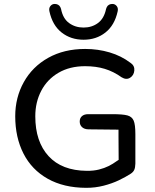

<svg xmlns="http://www.w3.org/2000/svg" viewBox="-20 -922 769 952"><path d="M55.5 -345.4Q55.5 -438.7 98.1 -515Q140.6 -591.3 219.1 -635.3Q297.7 -679.3 402.3 -679.3Q466.2 -679.3 523.8 -662.1Q581.5 -645 627.3 -610.2Q648.2 -596.2 646 -572.3Q643.8 -548.3 625 -536.5Q606.3 -524.7 583.1 -538.7Q543 -567.4 499.4 -580.6Q455.9 -593.8 401.9 -593.8Q325.9 -593.8 270.1 -561.2Q214.3 -528.7 184.7 -472.2Q155 -415.7 155 -345.4Q155 -219.6 220.9 -147.8Q286.7 -76.1 410 -75Q443.9 -74.6 470.8 -81.4Q497.7 -88.2 518.6 -98.6Q539.4 -108.9 561.2 -124.8Q576.8 -133.9 588.1 -142L568.6 -87.5Q568.6 -185.7 567.6 -244Q567.6 -261.8 567.6 -279.1Q498.4 -279.5 417.6 -280.7Q397.9 -281.3 386.6 -291.8Q375.3 -302.2 375.3 -319.4Q375.3 -336.5 386.4 -346.2Q397.5 -355.9 417.6 -355.9H537Q589.3 -355.9 611.8 -349.7Q634.4 -343.5 642.8 -323.8Q651.2 -304 651.2 -256.9V-117.6V-110.6Q650.6 -90.6 645.6 -79.7Q640.7 -68.8 628 -60.5Q602.7 -44.1 569.4 -28.2Q536.1 -12.2 493.9 -1.3Q451.7 9.6 406.7 9.3Q296 8.9 216.6 -35.7Q137.3 -80.3 96.4 -160.6Q55.5 -240.9 55.5 -345.4ZM225.1 -865.5Q221.6 -880.7 229.1 -890.9Q236.6 -901.1 248.6 -902.4Q259.5 -903 267.5 -898.8Q275.4 -894.5 279.3 -886.4Q280.7 -884.4 282.6 -877.9Q291.9 -829.9 322.6 -807.7Q353.3 -785.4 394.3 -785.4Q435.3 -785.4 465.6 -807.7Q496 -829.9 506 -877.9Q507.9 -884.4 509.3 -886.4Q513.1 -894.5 521.1 -898.8Q529 -903 539.9 -902.4Q551.9 -901.1 559.4 -890.9Q566.9 -880.7 563.4 -865.5Q548.2 -796.6 502.7 -760.8Q457.3 -725 394.3 -725Q331.3 -725 285.6 -760.8Q240 -796.6 225.1 -865.5Z"/></svg>

Font: SN Pro Thin
Style: Regular
Weight: 200
Designer: Tobias Whetton
Foundry: Supernotes
Version: Version 1.003;Glyphs 3.3 (3324)